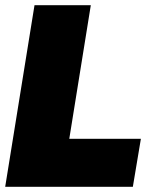

<svg xmlns="http://www.w3.org/2000/svg" viewBox="-22 -720 596 740"><path d="M-2 0 111 -700H328L245 -185H521L490 0Z"/></svg>

Font: Georama ExtraCondensed Thin Black
Style: Italic
Weight: 900
Italic angle: -9°
Version: Version 1.001